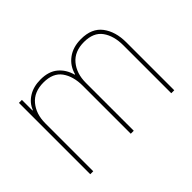

<svg xmlns="http://www.w3.org/2000/svg" viewBox="-102 -796 1038 1038"><g transform="rotate(-45 417.5 -276.5)"><path d="M96.6 0V-545.5H119.3V-464.5H122.2Q137.1 -504.3 175.6 -528.4Q214.1 -552.6 268.5 -552.6Q330.3 -552.6 367 -522Q403.8 -491.5 417.6 -440.3H420.5Q433.9 -491.5 475.1 -522Q516.3 -552.6 578.1 -552.6Q660.2 -552.6 699.4 -500.5Q738.6 -448.5 738.6 -366.5V0H715.9V-366.5Q715.9 -438.9 683.2 -484.4Q650.6 -529.8 578.1 -529.8Q505.7 -529.8 467.3 -483.8Q429 -437.9 429 -366.5V0H406.2V-366.5Q406.2 -438.9 373.6 -484.4Q340.9 -529.8 268.5 -529.8Q196 -529.8 157.7 -483.8Q119.3 -437.9 119.3 -366.5V0Z"/></g></svg>

Font: Inter UI Thin
Style: Regular
Weight: 100
Designer: Rasmus Andersson
Foundry: rsms
Version: 3.2;8d6f07862